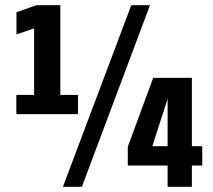

<svg xmlns="http://www.w3.org/2000/svg" viewBox="-20 -720 820 740"><path d="M43 -280V-354H111.5V-610.5L43.5 -587.5V-672.5L120 -700H212.5V-354H280.5V-280ZM222.5 0 486 -700H558L295.5 0ZM626 0V-82H472.5V-154.5L570.5 -420H719.5V-156.5H759.5V-82H719.5V0ZM567 -156.5H626V-339Z"/></svg>

Font: Trispace SemiCondensed SemiBold
Style: Regular
Weight: 600
Width: 4
Designer: Tyler Finck
Foundry: Etcetera Type Company
Version: Version 1.210; ttfautohint (v1.8.3)